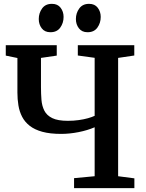

<svg xmlns="http://www.w3.org/2000/svg" viewBox="-20 -978 761 998"><path d="M472 -316.5Q435 -300.5 388.2 -291.2Q341.5 -282 297.5 -282Q240 -282 200 -293Q160 -304 134.5 -324Q109 -344 95 -371Q81 -398 75.8 -430Q70.5 -462 70.5 -496.5V-676.5L10 -689V-743H275V-689L193 -677V-526Q193 -490.5 195.5 -459Q198 -427.5 210.5 -402.8Q223 -378 251.8 -364Q280.5 -350 332.5 -350Q363 -350 389.5 -353.8Q416 -357.5 437.2 -363.5Q458.5 -369.5 472 -376V-677.5L384.5 -689.5V-743H678V-689.5L594 -677V-62L678.5 -51V0H365V-52L472 -62ZM241.5 -810.5Q212.5 -810.5 197 -830.8Q181.5 -851 181.5 -879Q181.5 -910 198.8 -934Q216 -958 249.5 -958H250.5Q279.5 -958 295 -937.8Q310.5 -917.5 310.5 -890Q310.5 -858.5 293.2 -834.5Q276 -810.5 242.5 -810.5ZM434.5 -810.5Q406 -810.5 390.2 -830.8Q374.5 -851 374.5 -879Q374.5 -910 392 -934Q409.5 -958 442.5 -958H443.5Q472.5 -958 488 -937.8Q503.5 -917.5 503.5 -890Q503.5 -858.5 486.2 -834.5Q469 -810.5 435.5 -810.5Z"/></svg>

Font: Merriweather 24pt SemiBold
Style: Regular
Weight: 600
Designer: Eben Sorkin
Foundry: Eben Sorkin
Version: Version 2.100